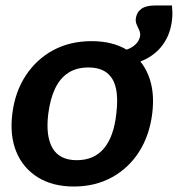

<svg xmlns="http://www.w3.org/2000/svg" viewBox="-20 -672 649 700"><path d="M314 -522Q391 -522 444 -489.5Q497 -457 521 -397.5Q545 -338 535 -258Q525 -178 487 -118.5Q449 -59 388 -25.5Q327 8 249 8Q172 8 118 -25.5Q64 -59 39.5 -118.5Q15 -178 25 -258Q35 -338 74.5 -397.5Q114 -457 175 -489.5Q236 -522 314 -522ZM260 -88Q323 -88 359 -131Q395 -174 404 -257Q411 -313 402.5 -350.5Q394 -388 369 -407Q344 -426 302 -426Q259 -426 229 -406.5Q199 -387 181 -349.5Q163 -312 156 -257Q146 -176 171.5 -132Q197 -88 260 -88ZM392 -431 399 -485Q438 -485 462.5 -501Q487 -517 491 -542Q492 -552 487.5 -562Q483 -572 478.5 -582Q474 -592 475 -604Q478 -627 495 -639.5Q512 -652 545 -652H607Q608 -642 608.5 -627.5Q609 -613 607 -598Q601 -547 574 -509.5Q547 -472 501 -451.5Q455 -431 392 -431Z"/></svg>

Font: Aleo
Style: Bold Italic
Weight: 700
Italic angle: -7°
Version: Version 2.001;gftools[0.9.29]